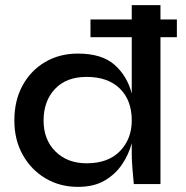

<svg xmlns="http://www.w3.org/2000/svg" viewBox="-20 -718 726 749"><path d="M284 11Q214 11 158 -22Q102 -55 69 -113.5Q36 -172 36 -248Q36 -326 68 -384.5Q100 -443 156 -476Q212 -509 284 -509Q377 -509 426.5 -465.5Q476 -422 494 -353V-698H606V0H502Q500 -22 497 -56.5Q494 -91 494 -118V-159Q482 -115 456 -76.5Q430 -38 388 -13.5Q346 11 284 11ZM318 -81Q402 -81 448 -128.5Q494 -176 494 -248Q494 -327 447.5 -372.5Q401 -418 318 -418Q238 -418 194 -370.5Q150 -323 150 -248Q150 -173 196.5 -127Q243 -81 318 -81ZM333 -642H670V-573H333Z"/></svg>

Font: Syne SemiBold
Style: Regular
Weight: 600
Designer: Lucas Descroix
Foundry: Bonjour Monde
Version: Version 2.200; ttfautohint (v1.8.4)